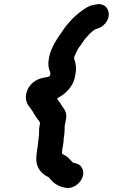

<svg xmlns="http://www.w3.org/2000/svg" viewBox="-20 -753 552 939"><path d="M224.3 -382C221.1 -377.4 210.3 -376.4 205.9 -375H204.9C165 -370.4 130.5 -349.7 114.9 -315C97.1 -274.6 109.9 -244.9 128.7 -224C143.2 -205.9 152.2 -182.7 167.1 -166C172.3 -161.4 172.7 -156.8 176.1 -151L172.6 -133C169.3 -116.7 172.9 -99.9 169.6 -83C167.3 -71.5 167.7 -58.5 165.6 -48C165.6 -44.7 165.1 -40.3 164 -35C161.1 -20.3 158.9 -2.6 158 10C153.1 58.8 174.1 86.8 204.6 107C210.9 110.5 220.6 113.6 222.2 119C226.6 123.7 231.3 128.7 236.2 134C251.9 149.9 276.5 162.4 304.9 166C354.6 172.1 406.3 111.9 380.5 67.5C371.1 51.3 358.5 47 339.4 43H338.4C336.7 41.7 335.5 40.7 335 40L325 30C318.6 22 310.7 15 301.2 9C296.1 5.8 281.9 0.6 283.2 -6C283.5 -10.7 283.9 -16 284.4 -22L287 -35C288.5 -42.3 289.4 -48.7 289.8 -54C291.2 -61.3 291.8 -69.3 291.6 -78L292.6 -83C295.8 -99.2 296.1 -118.1 296.4 -132L295.6 -133L302.3 -167C307 -190.3 302.6 -210 289.1 -226C282 -234.9 278.4 -245.3 269.9 -255C265.1 -259.6 262.8 -265.6 259.3 -272L266.1 -276C298.1 -292.4 334.7 -327.6 344.7 -369L348.5 -388C355.1 -421.1 350.6 -443.1 342.8 -465C342.3 -465.7 342.1 -466.3 342.2 -467L342.8 -470C342.6 -472 343.1 -474.7 344.4 -478C351.6 -495.1 358.5 -510.3 368.8 -525C377.4 -534.2 385.6 -548.2 393.8 -560C412.1 -580.3 422.7 -595.8 446.8 -610C466.3 -616.1 480.1 -621 494.4 -638C533.6 -685 503 -743.9 448.9 -731C432.1 -728.9 418.9 -724.3 405.1 -717C381.6 -703.7 351.7 -679 332.8 -660C314.2 -638.6 299.6 -624.3 284.8 -600C275.8 -585.8 268 -577.4 259.4 -563C242.7 -537 223.9 -501 218.8 -465C214.1 -441.3 217 -421.7 223.1 -406L226.7 -394Z"/></svg>

Font: Smoothie
Style: It
Weight: 400
Foundry: Cannot Into Space Fonts
Version: Version 0.8